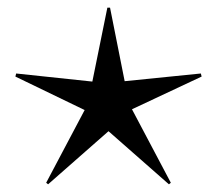

<svg xmlns="http://www.w3.org/2000/svg" viewBox="-20 -478 564 499"><path d="M419 1 424 -3 323 -194 504 -279 502 -287 304 -267 266 -458H259L220 -266L22 -287L20 -279L200 -192L100 -3L105 1L262 -137Z"/></svg>

Font: Noto Sans Arabic UI XCn Th
Style: Regular
Weight: 100
Width: 2
Designer: Monotype Design Team, Nadine Chahine and Nizar Qandah
Foundry: Monotype Imaging Inc.
Version: Version 2.010